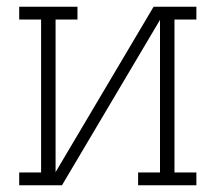

<svg xmlns="http://www.w3.org/2000/svg" viewBox="-20 -550 640 570"><path d="M37 0V-38H102V-492H37V-530H210V-492H145V-39L436 -530H563V-492H498V-38H563V0H390V-38H455V-491L164 0Z"/></svg>

Font: Iosevka Curly Slab XLtEx
Style: Regular
Weight: 200
Width: 7
Monospace: yes
Designer: Belleve Invis
Foundry: Belleve Invis
Version: Version 11.1.0; ttfautohint (v1.8.3)